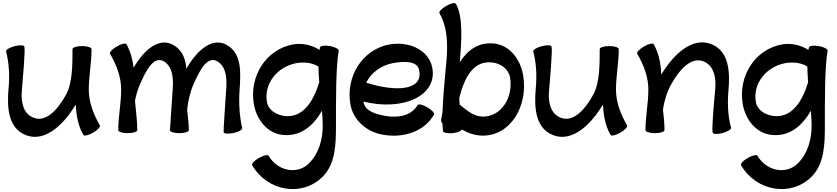

<svg xmlns="http://www.w3.org/2000/svg" viewBox="-20 -856 5504 1263"><path d="M20 -517C41 -437 44 -353 36 -271C26 -155 33 -28 131 24C260 93 392 -24 478 -168C482 -98 493 -30 528 31C534 41 562 34 592 17C622 0 642 -22 637 -31C595 -104 564 -183 564 -267C564 -352 581 -436 582 -521V-522C582 -523 582 -525 582 -526C582 -527 582 -527 582 -529C582 -529 582 -530 582 -532V-533C582 -544 555 -553 520 -553C485 -553 457 -544 457 -533C457 -431 457 -312 415 -234C360 -134 277 -40 189 -87C129 -118 117 -193 124 -263C132 -359 147 -525 140 -550C138 -560 108 -561 75 -552C42 -543 17 -528 20 -517Z M704 -502C746 -430 777 -350 777 -267C777 -177 758 -89 758 0C758 11 786 20 820 20C855 20 883 11 883 0C883 -65 873 -129 868 -193C875 -231 886 -267 901 -302C942 -395 993 -495 1062 -450C1117 -413 1121 -338 1116 -270C1110 -180 1104 -90 1098 0C1097 11 1125 20 1160 20C1195 20 1222 11 1222 0C1222 -45 1216 -89 1211 -133C1217 -191 1230 -249 1253 -302C1294 -395 1345 -495 1414 -450C1469 -413 1473 -338 1468 -270C1462 -175 1449 3 1451 13C1453 24 1482 26 1516 19C1550 12 1575 -3 1573 -13C1555 -95 1550 -180 1556 -263C1563 -373 1572 -495 1482 -554C1383 -620 1278 -530 1206 -404C1201 -465 1182 -520 1130 -554C1033 -619 930 -533 859 -411C852 -465 839 -517 812 -565C807 -574 778 -568 748 -550C718 -533 698 -511 704 -502Z M2085 -544C2084 -539 2083 -534 2082 -528C2030 -560 1970 -574 1909 -564C1729 -532 1618 -353 1650 -170C1668 -69 1737 19 1836 31C1953 45 2039 -24 2098 -128C2101 -96 2102 -64 2103 -31C2103 61 2078 153 2013 218C1936 296 1805 269 1747 169C1742 159 1713 166 1683 183C1653 200 1633 222 1639 231C1738 402 1966 442 2102 307C2188 221 2190 90 2190 -31C2190 -196 2189 -414 2208 -522C2210 -533 2184 -547 2150 -553C2116 -559 2087 -555 2085 -544ZM1852 -93C1797 -100 1745 -132 1736 -185C1715 -307 1805 -418 1931 -441C1981 -449 2035 -444 2075 -418C2075 -384 2077 -350 2080 -315C2041 -186 1971 -79 1852 -93Z M2835 -102C2841 -111 2821 -133 2791 -150C2761 -168 2733 -174 2727 -165C2688 -96 2601 -79 2520 -93C2454 -104 2382 -123 2371 -185V-188C2624 -124 2857 -222 2824 -408C2803 -527 2672 -586 2544 -564C2364 -532 2253 -353 2285 -170C2303 -65 2392 12 2498 30C2630 54 2770 12 2835 -102ZM2566 -441C2641 -454 2727 -457 2738 -392C2762 -257 2579 -252 2389 -312C2421 -377 2487 -427 2566 -441Z M2871 -769C2933 -660 2925 -529 2912 -404C2904 -314 2894 -211 2891 -120C2888 -104 2885 -87 2882 -70C2880 -60 2884 -50 2891 -43C2891 -25 2892 -9 2894 6C2895 17 2924 23 2958 20C2990 16 3016 6 3018 -4C3059 19 3103 35 3150 36C3337 41 3457 -159 3421 -363C3403 -465 3335 -556 3235 -569C3132 -582 3058 -530 3004 -446C3017 -586 3027 -748 2979 -831C2973 -841 2945 -834 2915 -817C2885 -800 2865 -778 2871 -769ZM3153 -89C3097 -91 3052 -128 3009 -164C3008 -165 3006 -165 3004 -165C3003 -181 3002 -197 3001 -212C3036 -349 3095 -460 3219 -445C3275 -438 3325 -402 3335 -348C3358 -215 3277 -86 3153 -89Z M3488 -517C3509 -437 3512 -353 3504 -271C3494 -155 3501 -28 3599 24C3728 93 3860 -24 3946 -168C3950 -98 3961 -30 3996 31C4002 41 4030 34 4060 17C4090 0 4110 -22 4105 -31C4063 -104 4032 -183 4032 -267C4032 -352 4049 -436 4050 -521V-522C4050 -523 4050 -525 4050 -526C4050 -527 4050 -527 4050 -529C4050 -529 4050 -530 4050 -532V-533C4050 -544 4023 -553 3988 -553C3953 -553 3925 -544 3925 -533C3925 -431 3925 -312 3883 -234C3828 -134 3745 -40 3657 -87C3597 -118 3585 -193 3592 -263C3600 -359 3615 -525 3608 -550C3606 -560 3576 -561 3543 -552C3510 -543 3485 -528 3488 -517Z M4172 -502C4214 -430 4245 -350 4245 -267C4245 -177 4226 -89 4226 0C4226 11 4254 20 4288 20C4323 20 4351 11 4351 0C4351 -46 4346 -91 4341 -136C4350 -193 4366 -248 4394 -299C4449 -399 4532 -493 4619 -447C4679 -415 4691 -340 4685 -271C4676 -174 4661 -9 4668 16C4671 27 4700 28 4734 19C4767 10 4792 -6 4789 -16C4767 -96 4765 -180 4772 -263C4782 -378 4776 -505 4678 -557C4548 -626 4416 -509 4330 -365C4327 -435 4315 -504 4280 -565C4275 -574 4246 -568 4216 -550C4186 -533 4166 -511 4172 -502Z M5301 -544C5300 -539 5299 -534 5298 -528C5246 -560 5186 -574 5125 -564C4945 -532 4834 -353 4866 -170C4884 -69 4953 19 5052 31C5169 45 5255 -24 5314 -128C5317 -96 5318 -64 5319 -31C5319 61 5294 153 5229 218C5152 296 5021 269 4963 169C4958 159 4929 166 4899 183C4869 200 4849 222 4855 231C4954 402 5182 442 5318 307C5404 221 5406 90 5406 -31C5406 -196 5405 -414 5424 -522C5426 -533 5400 -547 5366 -553C5332 -559 5303 -555 5301 -544ZM5068 -93C5013 -100 4961 -132 4952 -185C4931 -307 5021 -418 5147 -441C5197 -449 5251 -444 5291 -418C5291 -384 5293 -350 5296 -315C5257 -186 5187 -79 5068 -93Z"/></svg>

Font: Nupuram
Style: Bold
Weight: 700
Designer: Santhosh Thottingal (santhosh.thottingal@gmail.com)
Foundry: SMC
Version: Version 1.000